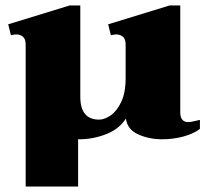

<svg xmlns="http://www.w3.org/2000/svg" viewBox="-20 -500 762 703"><path d="M712 -61V-28Q688 -10 651 0Q614 10 573 10Q526 10 486 -8Q446 -26 441 -66Q416 -27 368 -8.5Q320 10 270 10H266V183H74V-169V-337Q74 -357 64 -365.5Q54 -374 39 -374Q34 -374 20 -371L10 -411L235 -480H274V-146Q274 -62 343 -62Q362 -62 384.5 -77Q407 -92 423.5 -126Q440 -160 440 -214V-337Q440 -357 430 -365.5Q420 -374 405 -374Q400 -374 386 -371L376 -411L601 -480H640V-89Q640 -53 669 -53Q678 -53 691.5 -56.5Q705 -60 712 -61Z"/></svg>

Font: Taviraj Black
Style: Regular
Weight: 900
Designer: Katatrad Team
Foundry: CadsonDemak
Version: Version 1.001